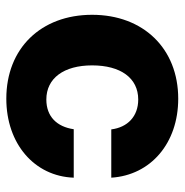

<svg xmlns="http://www.w3.org/2000/svg" viewBox="-8 -558 579 602"><g transform="rotate(90 281.0 -257.5)"><path d="M290 11.7C431.6 11.7 533.2 -76.7 537.6 -199.7H385.7C377.9 -147 346.2 -113.8 292.5 -113.8C225.6 -113.8 185.5 -168.9 185.5 -257.3C185.5 -346.7 225.1 -401.9 292.5 -401.9C345.7 -401.9 379.9 -368.2 386.2 -317.4H537.6C529.8 -440.9 429.7 -527.3 290 -527.3C132.3 -527.3 26.9 -417.5 26.9 -257.3C26.9 -97.2 131.8 11.7 290 11.7Z"/></g></svg>

Font: Raveo Display
Style: Bold
Weight: 700
Designer: Jakub Foglar, Rasmus Andersson (Inter)
Foundry: Jakubfoglar.com
Version: Version 1.100;Glyphs 3.2.3 (3260)